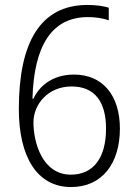

<svg xmlns="http://www.w3.org/2000/svg" viewBox="-20 -744 553 775"><path d="M56 -304C56 -112 129 11 267 11C391 11 464 -83 464 -225C464 -357 396 -443 279 -443C190 -443 138 -395 115 -346H111C117 -558 188 -675 335 -675C366 -675 397 -670 419 -662V-713C397 -720 365 -724 333 -724C143 -724 56 -573 56 -304ZM266 -39C151 -39 115 -169 115 -250C115 -323 174 -395 269 -395C364 -395 408 -331 408 -225C408 -104 355 -39 266 -39Z"/></svg>

Font: Noto Sans Ethiopic SemiCondensed Light
Style: Regular
Weight: 300
Width: 4
Designer: Monotype Design Team
Foundry: Monotype Imaging Inc.
Version: Version 2.102